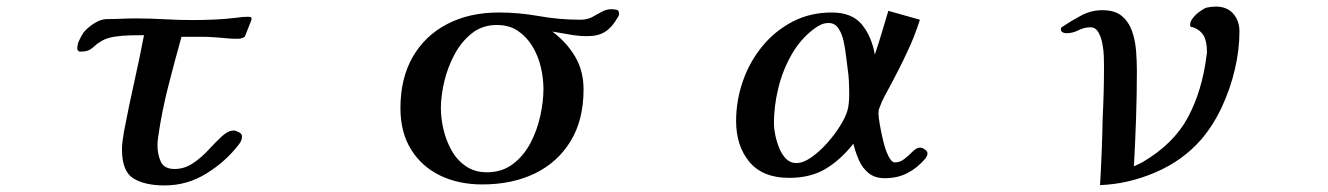

<svg xmlns="http://www.w3.org/2000/svg" viewBox="-20 -559 4040 584"><path d="M745 -499 725 -448Q717 -441 702 -441Q683 -441 664 -443Q645 -445 626 -446Q613 -447 599.5 -447Q586 -447 572 -447H532Q511 -372 491.5 -295.5Q472 -219 461 -142Q460 -136 459.5 -129.5Q459 -123 459 -117Q459 -90 469 -67.5Q479 -45 511 -45Q541 -45 567 -62.5Q593 -80 614.5 -103.5Q636 -127 655 -144.5Q674 -162 691 -162Q697 -162 706.5 -157Q716 -152 716 -144Q716 -137 713.5 -131Q711 -125 706 -119Q666 -67 607.5 -31Q549 5 481 5Q420 5 385.5 -16.5Q351 -38 351 -105Q351 -119 353 -132Q355 -145 357 -158Q371 -232 387.5 -305.5Q404 -379 418 -452Q400 -452 376 -451.5Q352 -451 329 -447.5Q306 -444 290 -435Q276 -427 268.5 -419.5Q261 -412 251.5 -407Q242 -402 223 -402Q221 -402 218 -404.5Q215 -407 215 -410Q215 -424 221 -436.5Q227 -449 234 -460Q246 -475 266.5 -488Q287 -501 306 -501Q328 -501 349.5 -502Q371 -503 393 -503Q437 -503 480 -500.5Q523 -498 566 -498Q600 -498 633 -499.5Q666 -501 699 -505Q717 -508 734 -508Q737 -508 741 -507.5Q745 -507 745 -502Z M1633 -289Q1633 -321 1625 -355Q1617 -389 1599.5 -418Q1582 -447 1555.5 -465Q1529 -483 1491 -483Q1447 -483 1415 -457.5Q1383 -432 1362 -392.5Q1341 -353 1331 -309.5Q1321 -266 1321 -230Q1321 -199 1329 -165Q1337 -131 1353.5 -101.5Q1370 -72 1397 -53.5Q1424 -35 1461 -35Q1507 -35 1540 -60Q1573 -85 1593.5 -124Q1614 -163 1623.5 -207Q1633 -251 1633 -289ZM1863 -518Q1863 -511 1857 -503Q1841 -475 1820 -462Q1799 -449 1766 -449Q1739 -449 1712.5 -454Q1686 -459 1660 -463Q1704 -430 1729.5 -386.5Q1755 -343 1755 -287Q1755 -194 1715.5 -129.5Q1676 -65 1607 -31.5Q1538 2 1447 2Q1375 2 1319 -25Q1263 -52 1230.5 -104Q1198 -156 1198 -230Q1198 -321 1235.5 -386Q1273 -451 1340.5 -486Q1408 -521 1497 -521Q1558 -521 1619.5 -510Q1681 -499 1745 -499Q1766 -499 1781 -507Q1796 -515 1810 -523Q1824 -531 1839 -531Q1846 -531 1854.5 -529.5Q1863 -528 1863 -518Z M2563 -272Q2563 -292 2562 -312.5Q2561 -333 2558 -352Q2556 -365 2553.5 -387.5Q2551 -410 2546 -433.5Q2541 -457 2530 -473Q2519 -489 2501 -489Q2488 -489 2478 -484.5Q2468 -480 2457 -472Q2415 -441 2387.5 -392.5Q2360 -344 2347 -289.5Q2334 -235 2334 -183Q2334 -169 2338 -149Q2342 -129 2350 -109Q2358 -89 2371 -76Q2384 -63 2402 -63Q2423 -63 2448 -80.5Q2473 -98 2496.5 -124.5Q2520 -151 2536.5 -178Q2553 -205 2558 -224Q2561 -236 2562 -248Q2563 -260 2563 -272ZM2801 -93Q2801 -88 2799.5 -85Q2798 -82 2795 -77Q2770 -48 2740 -32.5Q2710 -17 2671 -17Q2641 -17 2622 -32.5Q2603 -48 2592.5 -72Q2582 -96 2576 -121H2575Q2536 -72 2490.5 -45Q2445 -18 2380 -18Q2300 -18 2259.5 -66.5Q2219 -115 2219 -191Q2219 -253 2239.5 -312Q2260 -371 2298.5 -418Q2337 -465 2390.5 -493Q2444 -521 2510 -521Q2571 -521 2601 -485Q2631 -449 2641 -393Q2652 -426 2662 -459Q2672 -492 2682 -526L2778 -499Q2762 -448 2739 -400Q2728 -376 2716 -352.5Q2704 -329 2692 -306Q2682 -287 2672 -269Q2662 -251 2655 -231Q2652 -224 2652 -213Q2652 -204 2656 -180.5Q2660 -157 2666.5 -130Q2673 -103 2682.5 -84Q2692 -65 2702 -65Q2718 -65 2731.5 -76Q2745 -87 2756.5 -98.5Q2768 -110 2779 -110Q2785 -110 2793 -104.5Q2801 -99 2801 -93Z M3750 -463Q3750 -408 3736 -348Q3722 -288 3696 -232.5Q3670 -177 3633 -134Q3577 -70 3494 -34.5Q3411 1 3326 4Q3329 -47 3331 -98.5Q3333 -150 3334 -201Q3336 -240 3337 -279Q3338 -318 3338 -356Q3338 -367 3337.5 -386.5Q3337 -406 3333 -426.5Q3329 -447 3320.5 -461.5Q3312 -476 3297 -476Q3278 -476 3260.5 -467Q3243 -458 3223 -458Q3218 -458 3212.5 -460.5Q3207 -463 3207 -469Q3207 -474 3208 -475Q3209 -476 3212 -478Q3239 -496 3269 -512Q3299 -528 3333 -528Q3371 -528 3392 -510.5Q3413 -493 3423 -465Q3433 -437 3435.5 -405Q3438 -373 3438 -345Q3438 -272 3435.5 -199Q3433 -126 3429 -53Q3435 -56 3441.5 -59Q3448 -62 3454 -65Q3550 -121 3593.5 -202.5Q3637 -284 3650 -391Q3651 -394 3651 -397.5Q3651 -401 3651 -404Q3651 -425 3645 -442.5Q3639 -460 3620 -471Q3616 -473 3611.5 -475Q3607 -477 3602 -477Q3600 -479 3600 -484Q3600 -494 3609 -505Q3618 -516 3630.5 -525Q3643 -534 3651 -536Q3665 -539 3678 -539Q3712 -539 3731 -517.5Q3750 -496 3750 -463Z"/></svg>

Font: Kaisei Opti
Style: Bold
Weight: 700
Designer: Font-Kai, 金井和夫
Foundry: KAZUO KANAI
Version: Version 5.003